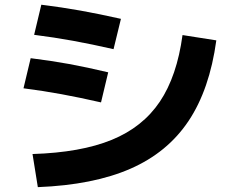

<svg xmlns="http://www.w3.org/2000/svg" viewBox="-20 -767 978 810"><path d="M750 -619.1 892.6 -596.7Q864.3 -389.6 775.4 -256.6Q686.5 -123.5 530.3 -55.2Q374 13.2 139.6 22.5L117.2 -117.2Q320.8 -123.5 451.4 -177Q582 -230.5 654.3 -338.1Q726.6 -445.8 750 -619.1ZM79.1 -394.5 109.4 -521.5Q193.8 -511.2 271 -497.1Q348.1 -482.9 436.5 -461.9L406.2 -335Q316.4 -355.5 239.5 -369.6Q162.6 -383.8 79.1 -394.5ZM124 -620.1 154.3 -747.1Q241.2 -736.3 320.1 -722.2Q398.9 -708 490.2 -687.5L459 -559.6Q366.7 -580.6 287.6 -595Q208.5 -609.4 124 -620.1Z"/></svg>

Font: Pretendard JP ExtraBold
Style: Regular
Weight: 800
Designer: Base glyphs from Inter by Rasmus Andersson; Hangeul glyphs from Noto Sans CJK(Source Han Sans) by Jang Soo-young and Kan
Foundry: Kil Hyung-jin
Version: Version 1.309